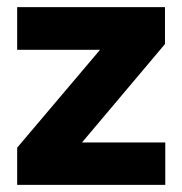

<svg xmlns="http://www.w3.org/2000/svg" viewBox="-20 -520 513 540"><path d="M28.3 -104.7 261.4 -380H28.3V-500H444V-396.1L210.6 -119.3H444.8V0H28.3Z"/></svg>

Font: Oak Sans Light
Style: Regular
Weight: 400
Designer: Erik Kennedy, Walven
Foundry: Erik Kennedy, Walven
Version: Version 1.100;Glyphs 3.1.2 (3151)